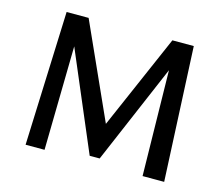

<svg xmlns="http://www.w3.org/2000/svg" viewBox="-95 -784 1061 910"><g transform="rotate(15 435.5 -329.0)"><path d="M780 0H674L665 -517L456 -28H407L202 -510L193 0H100L125 -658H233L442 -194L644 -658H749Z"/></g></svg>

Font: EauTestText Semibold
Style: Regular
Weight: 600
Designer: Christian Thalmann (Catharsis Fonts)
Version: Version 0.001;PS 000.001;hotconv 1.0.88;makeotf.lib2.5.64775